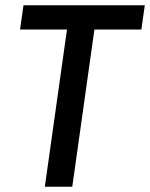

<svg xmlns="http://www.w3.org/2000/svg" viewBox="-20 -708 569 728"><path d="M150 0 234 -596H56L69 -688H529L516 -596H338L254 0Z"/></svg>

Font: Assailand Medium
Style: Italic
Weight: 500
Italic angle: -8°
Designer: Hector Gatti with collaboration of the Omnibus-Type team
Foundry: Omnibus-Type
Version: Version 0.072;October 19, 2019;FontCreator 12.0.0.2547 64-bi